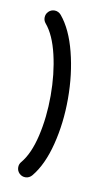

<svg xmlns="http://www.w3.org/2000/svg" viewBox="-67 -552 309 587"><g transform="rotate(10 87.5 -259.0)"><path d="M87.8 -259.3Q87.8 -326.7 74.1 -385.2Q60.4 -443.7 34.4 -474.4Q28.1 -481.9 28.1 -491.5Q28.1 -502.6 35.9 -510.4Q43.7 -518.1 54.8 -518.1Q60.7 -518.1 66.1 -515.4Q71.5 -512.6 75.2 -508.1Q107.4 -469.3 124.4 -402.2Q141.5 -335.2 141.5 -259.3Q141.5 -183.3 124.4 -116.3Q107.4 -49.3 75.2 -10.4Q71.5 -5.9 66.1 -3.1Q60.7 -0.4 54.8 -0.4Q43.7 -0.4 35.9 -8.1Q28.1 -15.9 28.1 -27Q28.1 -36.7 34.4 -44.1Q60.4 -74.8 74.1 -133.3Q87.8 -191.9 87.8 -259.3Z"/></g></svg>

Font: 26F Galaxy Sans Medium
Style: Regular
Weight: 500
Designer: C₂₉H₂₅N₃O₅
Version: Version 1.100